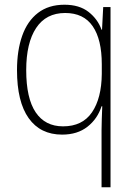

<svg xmlns="http://www.w3.org/2000/svg" viewBox="-20 -559 571 813"><path d="M410 -8Q410 -26 411 -55.5Q412 -85 413 -109H410Q393 -56 350.5 -22.5Q308 11 243 11Q151 11 101.5 -58.5Q52 -128 52 -262Q52 -345 74 -407.5Q96 -470 141 -504.5Q186 -539 253 -539Q316 -539 355 -508.5Q394 -478 410 -433H412L417 -529H448V234H410ZM247 -24Q329 -24 369.5 -83.5Q410 -143 411 -246V-287Q411 -392 372.5 -448Q334 -504 256 -504Q175 -504 133 -440.5Q91 -377 91 -262Q91 -143 131 -83.5Q171 -24 247 -24Z"/></svg>

Font: Noto Sans Lao Looped SemiCondensed ExtraLight
Style: Regular
Weight: 200
Width: 4
Designer: Mark Frömberg, Ben Mitchell
Foundry: The Fontpad Ltd
Version: Version 1.002; ttfautohint (v1.8.4.7-5d5b)